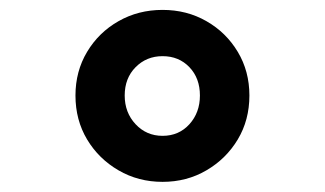

<svg xmlns="http://www.w3.org/2000/svg" viewBox="-20 -816 656 388"><path d="M308.5 -541.5Q341.5 -541.5 362.8 -565Q384 -588.5 384 -623Q384 -658 362.8 -680.2Q341.5 -702.5 308.5 -702.5Q276 -702.5 254 -680.2Q232 -658 232 -623Q232 -588.5 254 -565Q276 -541.5 308.5 -541.5ZM308.5 -448.5Q259.5 -448.5 219.5 -471.8Q179.5 -495 156 -534.2Q132.5 -573.5 132.5 -623Q132.5 -672 156 -711.2Q179.5 -750.5 219.5 -773.2Q259.5 -796 308.5 -796Q357.5 -796 397.2 -773.2Q437 -750.5 460.5 -711.2Q484 -672 484 -623Q484 -573.5 460.5 -534.2Q437 -495 397.2 -471.8Q357.5 -448.5 308.5 -448.5Z"/></svg>

Font: Overpass Mono SemiBold
Style: Regular
Weight: 600
Monospace: yes
Designer: Delve Withrington, Dave Bailey
Foundry: Delve Fonts LLC
Version: Version 4.000